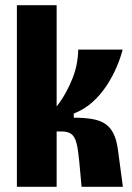

<svg xmlns="http://www.w3.org/2000/svg" viewBox="-20 -719 508 739"><path d="M45 0V-699H198V-309Q218 -335 233.5 -363Q249 -391 260 -419.5Q271 -448 276 -476Q281 -504 281 -528H452Q444 -496 428.5 -460Q413 -424 390 -389Q367 -354 336 -326Q305 -298 264 -282V-266Q304 -266 334 -261Q364 -256 384 -243Q404 -230 416.5 -205.5Q429 -181 434 -142L453 0H294L285 -98Q281 -141 275 -166Q269 -191 256 -202Q243 -213 218 -213H198V0Z"/></svg>

Font: Bricolage Grotesque Condensed ExtraBold
Style: Regular
Weight: 800
Width: 3
Designer: Mathieu Triay
Foundry: Atelier Triay
Version: Version 1.000;gftools[0.9.30]